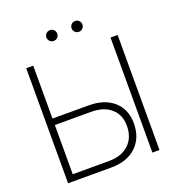

<svg xmlns="http://www.w3.org/2000/svg" viewBox="-156 -1017 1048 1141"><g transform="rotate(-20 368.0 -446.0)"><path d="M123 -393.1H352.1Q451.7 -393.1 509.8 -341.6Q567.9 -290 567.9 -201.7Q567.9 -108.9 509.8 -54.4Q451.7 0 352.1 0H78.6V-727.5H123ZM123 -352.1V-41H352.1Q432.1 -41 478 -84.2Q523.9 -127.4 523.9 -201.7Q523.9 -271.5 478 -311.8Q432.1 -352.1 352.1 -352.1ZM656.7 -727.5V0H611.8V-727.5ZM288.1 -823.7Q273.9 -823.7 263.9 -833.7Q253.9 -843.8 253.9 -857.9Q253.9 -872.1 263.9 -882.1Q273.9 -892.1 288.1 -892.1Q302.2 -892.1 312.3 -882.1Q322.3 -872.1 322.3 -857.9Q322.3 -843.8 312.3 -833.7Q302.2 -823.7 288.1 -823.7ZM447.3 -823.7Q433.1 -823.7 423.1 -833.7Q413.1 -843.8 413.1 -857.9Q413.1 -872.1 423.1 -882.1Q433.1 -892.1 447.3 -892.1Q461.4 -892.1 471.4 -882.1Q481.4 -872.1 481.4 -857.9Q481.4 -843.8 471.4 -833.7Q461.4 -823.7 447.3 -823.7Z"/></g></svg>

Font: Inter Display Extra Light
Style: Regular
Weight: 200
Designer: Rasmus Andersson
Foundry: rsms
Version: Version 4.000;git-4fc901f